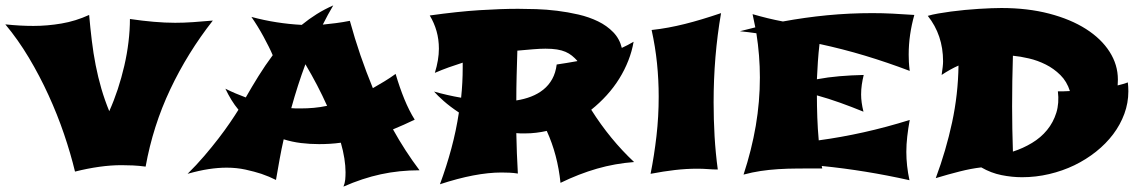

<svg xmlns="http://www.w3.org/2000/svg" viewBox="-35 -631 4258 717"><path d="M759.8 -554.2Q665.5 -434.1 600.8 -297.4Q536.1 -160.6 508.8 -8.8Q483.4 -12.2 461.4 -13.2Q439.5 -14.2 418.9 -14.2Q379.4 -14.2 335.7 -8.1Q292 -2 245.1 9.8Q229 -57.1 204.1 -130.4Q179.2 -203.6 146.2 -275.6Q113.3 -347.7 72.8 -415.5Q32.2 -483.4 -15.1 -540Q12.7 -537.1 39.3 -535.6Q65.9 -534.2 89.8 -534.2Q141.6 -534.2 194.6 -543.2Q247.6 -552.2 297.9 -575.2Q302.2 -525.9 307.9 -479Q313.5 -432.1 322.3 -387.5Q331.1 -342.8 343.5 -300Q356 -257.3 373 -215.8Q390.6 -254.9 404.8 -297.9Q418.9 -340.8 429.2 -385.3Q439.5 -429.7 444.8 -474.1Q450.2 -518.6 450.2 -560.1Q497.1 -553.2 539.1 -549.6Q581.1 -545.9 619.1 -545.9Q651.4 -545.9 685.8 -548.3Q720.2 -550.8 759.8 -554.2Z M1513.7 -184.1Q1493.2 -174.3 1473.1 -165.3Q1453.1 -156.2 1432.6 -147.9Q1477.5 -66.9 1531.7 4.9Q1456.1 4.9 1387.2 19.8Q1318.4 34.7 1247.6 65.9Q1252.9 53.2 1254.2 39.8Q1255.4 26.4 1255.4 12.2Q1255.4 -11.2 1251 -39.3Q1246.6 -67.4 1237.8 -98.1Q1217.3 -95.2 1196.8 -94Q1176.3 -92.8 1156.7 -92.8Q1122.1 -92.8 1088.6 -96.9Q1055.2 -101.1 1024.4 -110.8Q1016.1 -74.7 1009.3 -36.9Q1002.4 1 995.6 41Q970.7 28.3 940.9 18.1Q915.5 9.8 882.1 2.4Q848.6 -4.9 811.5 -4.9Q779.8 -4.9 744.1 0.5Q708.5 5.9 665.5 18.1Q698.7 -14.6 727.8 -48.6Q756.8 -82.5 781 -114Q805.2 -145.5 824 -173.1Q842.8 -200.7 855.5 -221.2Q841.3 -238.3 829.3 -257.8Q817.4 -277.3 806.6 -299.8Q826.2 -290 845.2 -282Q864.3 -273.9 882.8 -267.1Q905.3 -306.6 930.2 -346.7Q955.1 -386.7 983.4 -424.8Q977.5 -439 968.5 -457Q959.5 -475.1 949 -494.4Q938.5 -513.7 926.8 -532.7Q915 -551.8 903.8 -567.9Q950.7 -555.2 997.8 -547.9Q1044.9 -540.5 1091.8 -538.1Q1118.7 -560.1 1147.9 -578.4Q1177.2 -596.7 1209.5 -610.8Q1199.2 -593.8 1189.5 -575.7Q1179.7 -557.6 1170.4 -539.1Q1194.8 -541.5 1219.7 -544.7Q1244.6 -547.9 1271.5 -553.2Q1289.6 -487.3 1311 -424.8Q1332.5 -362.3 1357.4 -301.8Q1378.9 -314 1400.1 -326.9Q1421.4 -339.8 1442.4 -355Q1457.5 -303.7 1475.1 -260.7Q1492.7 -217.8 1513.7 -184.1ZM1186.5 -235.8Q1169.4 -273.9 1149.2 -312.7Q1128.9 -351.6 1105.5 -391.1Q1076.7 -314 1052.7 -227.1Q1061.5 -226.1 1070.1 -226.1Q1078.6 -226.1 1087.4 -226.1Q1112.3 -226.1 1137 -228.3Q1161.6 -230.5 1186.5 -235.8Z M2333 -25.9Q2261.7 -20.5 2194.6 -1.2Q2127.4 18.1 2058.1 51.8Q2047.4 -53.2 2006.8 -142.1Q1987.3 -137.7 1967.3 -135.3Q1947.3 -132.8 1925.8 -132.8Q1917.5 -132.8 1909.4 -132.8Q1901.4 -132.8 1893.1 -133.8Q1894.5 -58.1 1898.9 17.1Q1883.3 14.6 1867.7 13.9Q1852.1 13.2 1837.9 13.2Q1789.6 13.2 1731.9 24.2Q1674.3 35.2 1607.9 57.1Q1632.8 -10.3 1650.6 -76.7Q1668.5 -143.1 1678.7 -210.9Q1645.5 -232.9 1621.8 -253.9Q1598.1 -274.9 1585.9 -289.1Q1609.9 -282.2 1635.5 -276.4Q1661.1 -270.5 1687 -266.1Q1692.9 -321.8 1692.9 -378.9V-397Q1666.5 -388.7 1640.6 -379.4Q1614.7 -370.1 1588.9 -358.9Q1604 -407.7 1604 -449.2Q1604 -483.9 1595.2 -514.9Q1586.4 -545.9 1569.8 -573.2Q1674.8 -587.9 1755.6 -593Q1836.4 -598.1 1899.9 -598.1Q1929.2 -598.1 1967.3 -596.9Q2005.4 -595.7 2045.4 -590.8Q2085.4 -585.9 2125.2 -576.7Q2165 -567.4 2198.2 -551.3Q2231.4 -535.2 2255.1 -510.7Q2278.8 -486.3 2287.1 -452.1Q2298.3 -457.5 2309.1 -462.9Q2319.8 -468.3 2331.1 -475.1Q2325.2 -439.9 2311.5 -405Q2297.9 -370.1 2277.6 -337.4Q2257.3 -304.7 2230.7 -275.4Q2204.1 -246.1 2172.9 -221.2Q2243.2 -109.9 2333 -25.9ZM2002 -449.2Q1982.4 -449.2 1955.6 -447Q1928.7 -444.8 1897 -441.9Q1895.5 -395 1894.3 -348.4Q1893.1 -301.8 1893.1 -255.9Q1922.4 -260.3 1948.2 -270.3Q1974.1 -280.3 1994.1 -296.4Q2014.2 -312.5 2027.1 -335.7Q2040 -358.9 2043.9 -390.1Q2062.5 -393.1 2081.8 -396Q2101.1 -398.9 2121.1 -402.8Q2120.1 -402.8 2120.1 -403.3V-403.8H2121.1Q2111.3 -414.6 2100.8 -423.1Q2090.3 -431.6 2076.7 -437.5Q2063 -443.4 2044.9 -446.3Q2026.9 -449.2 2002 -449.2Z M2657.7 -582Q2643.6 -500.5 2636.7 -417.2Q2629.9 -334 2629.9 -249Q2629.9 -185.1 2633.5 -122.1Q2637.2 -59.1 2645.5 2Q2627.4 2 2608.9 0.5Q2590.3 -1 2567.9 -1Q2527.8 -1 2485.4 3.9Q2442.9 8.8 2394.5 18.1Q2408.2 -50.8 2416.5 -123Q2424.8 -195.3 2424.8 -270Q2424.8 -332.5 2418.5 -394.8Q2412.1 -457 2398.4 -519Q2430.7 -522.5 2460.9 -528.1Q2491.2 -533.7 2522.5 -541.5Q2553.7 -549.3 2586.9 -559.3Q2620.1 -569.3 2657.7 -582Z M3035.6 -2Q2985.4 -2 2945.3 -1.7Q2905.3 -1.5 2870.8 0.7Q2836.4 2.9 2805.4 7.6Q2774.4 12.2 2741.7 21Q2772 -71.3 2787.4 -161.4Q2802.7 -251.5 2802.7 -341.8Q2802.7 -423.3 2789.6 -506.8Q2759.3 -511.2 2729.5 -514.2H2727.5L2785.6 -528.8L2775.4 -578.1Q2804.2 -569.8 2832 -563Q2859.9 -556.2 2888.7 -550.8Q2970.7 -565.9 3054 -574Q3137.2 -582 3222.7 -582Q3260.3 -582 3298.1 -580.1Q3335.9 -578.1 3379.4 -575.2Q3369.1 -538.6 3363.8 -502Q3358.4 -465.3 3358.4 -426.8Q3358.4 -415 3359.1 -399.7Q3359.9 -384.3 3362.3 -366.2Q3278.8 -397.9 3195.3 -423.1Q3111.8 -448.2 3025.4 -466.8Q3021.5 -433.6 3019.3 -400.9Q3017.1 -368.2 3015.6 -335Q3057.1 -342.8 3100.3 -346.4Q3143.6 -350.1 3190.4 -351.1Q3186 -333 3183.3 -314.9Q3180.7 -296.9 3180.7 -277.8Q3180.7 -249.5 3189.5 -213.9Q3145.5 -231.9 3102.5 -247.3Q3059.6 -262.7 3015.6 -274.9Q3015.6 -235.4 3017.1 -192.6Q3018.6 -149.9 3022.5 -106.9Q3106 -118.2 3190.4 -137Q3274.9 -155.8 3362.3 -183.1Q3356.4 -151.4 3353 -121.3Q3349.6 -91.3 3349.6 -64Q3349.6 -12.2 3361.3 42Q3278.3 23.4 3197.5 10.3Q3116.7 -2.9 3033.7 -11.2Z M4176.8 -323.2Q4177.7 -314.9 4178.2 -306.6Q4178.7 -298.3 4178.7 -290Q4178.7 -246.6 4163.8 -206.1Q4148.9 -165.5 4122.1 -129.9Q4095.2 -94.2 4058.1 -64.7Q4021 -35.2 3977.1 -13.9Q3933.1 7.3 3883.3 19Q3833.5 30.8 3781.7 30.8Q3743.7 30.8 3704.8 22.9Q3666 15.1 3629.4 -5.9Q3591.3 -1.5 3548.8 9.3Q3506.3 20 3459.5 34.2Q3498 -69.3 3520.5 -174.1Q3543 -278.8 3544.4 -386.2Q3512.7 -372.1 3481.4 -351.1Q3483.9 -368.2 3485.4 -380.9Q3486.8 -393.6 3486.8 -401.9Q3486.8 -500 3429.7 -571.8Q3446.3 -576.7 3468.5 -580.6Q3490.7 -584.5 3516.1 -587.9Q3541.5 -591.3 3568.1 -593.8Q3594.7 -596.2 3619.9 -597.9Q3645 -599.6 3667 -600.3Q3689 -601.1 3704.6 -601.1Q3802.7 -601.1 3883.1 -580.1Q3963.4 -559.1 4020.5 -522.7Q4077.6 -486.3 4108.6 -437.7Q4139.6 -389.2 4139.6 -334Q4139.6 -328.1 4139.2 -322.8Q4138.7 -317.4 4138.7 -312Q4157.7 -316.4 4176.8 -323.2ZM3960.4 -291Q3949.2 -326.7 3924.8 -350.8Q3900.4 -375 3870.1 -390.1Q3839.8 -405.3 3807.4 -412.8Q3774.9 -420.4 3747.6 -422.9Q3744.6 -328.1 3744.6 -233.9Q3744.6 -191.9 3745.4 -149.7Q3746.1 -107.4 3747.6 -64.9Q3785.6 -77.1 3818.8 -97.2Q3852.1 -117.2 3875.2 -145.5Q3898.4 -173.8 3909.7 -210Q3920.9 -246.1 3915.5 -290Q3925.3 -290 3936.8 -290Q3948.2 -290 3960.4 -291Z"/></svg>

Font: Shojumaru
Style: Regular
Weight: 400
Version: Version 1.001